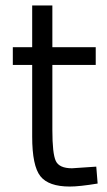

<svg xmlns="http://www.w3.org/2000/svg" viewBox="-20 -673 391 704"><path d="M331 -435H172V-196Q172 -110 184.5 -83Q197 -56 244 -56L333 -62L338 0Q271 11 236 11Q158 11 128 -27Q98 -65 98 -172V-435H27V-500H98V-653H172V-500H331Z"/></svg>

Font: Titillium-CLs Web
Style: CLs-Regular
Weight: 400
Version: Version 1.002;PS 57.000;hotconv 1.0.70;makeotf.lib2.5.55311